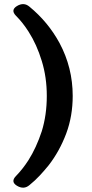

<svg xmlns="http://www.w3.org/2000/svg" viewBox="-20 -834 440 919"><path d="M61 55Q30 36 56 9Q89 -25 116 -67Q154 -127 180 -206Q204 -284 204 -375Q204 -464 180 -542Q156 -621 117 -682Q103 -704 88 -723Q73 -742 56 -759Q30 -786 61 -805Q94 -825 121 -802Q210 -729 265 -628Q328 -510 328 -375Q328 -278 297 -195Q265 -110 213 -43Q192 -17 169.5 7Q147 31 121 52Q94 75 61 55Z"/></svg>

Font: MaokenZhuyuanTi
Style: Regular
Weight: 400
Designer: Fontworks Inc & LongZhuTi team: ZERO子、时光羊、荆南、频凡、刘鹏、Little White Dog、帆影Magmeta、奈白不弍、白日月球、ChaoTawei、雨三（排名不分先后）
Version: Version 1.000; 20230222